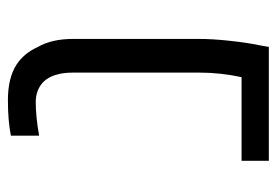

<svg xmlns="http://www.w3.org/2000/svg" viewBox="-124 -556 680 471"><g transform="rotate(-90 215.5 -320.0)"><path d="M57.1 -66.9H262.2Q273.4 -118.2 273.4 -170.9V-480.5Q273.4 -530.3 250 -553.7Q230.5 -571.8 201.2 -571.8Q164.6 -571.8 118.7 -563.5V-632.8Q155.3 -640.1 206.1 -640.1Q259.3 -640.1 292 -619.6Q320.3 -601.6 335.9 -567.4Q356 -532.7 356 -480.5V-170.9Q356 -137.2 351.3 -94.7Q346.7 -52.2 340.8 -24.9L336.4 0H57.1Z"/></g></svg>

Font: Viking Open Sans
Style: Regular
Weight: 400
Foundry: Ascender Corporation
Version: Version 2.001